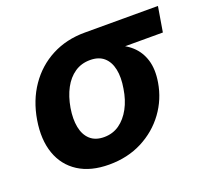

<svg xmlns="http://www.w3.org/2000/svg" viewBox="-100 -666 875 802"><g transform="rotate(-20 337.5 -265.5)"><path d="M257.8 10.7Q176.3 10.7 122.1 -23.9Q67.9 -58.6 45.9 -121.1Q23.9 -183.6 37.6 -267.1Q51.3 -350.1 94 -412.1Q136.7 -474.1 202.1 -508.3Q267.6 -542.5 349.1 -542.5H674.8L656.2 -431.2H420.9L330.6 -427.2Q291.5 -427.2 262 -407Q232.4 -386.7 213.4 -351.1Q194.3 -315.4 186 -267.1Q178.2 -219.7 185.3 -183.1Q192.4 -146.5 215.3 -125.5Q238.3 -104.5 276.9 -104.5Q315.4 -104.5 345 -125.2Q374.5 -146 394.3 -182.6Q414.1 -219.2 421.4 -267.1Q429.7 -315.4 422.1 -351.3Q414.6 -387.2 391.8 -407.2Q369.1 -427.2 330.6 -427.2L336.9 -464.4Q395 -464.4 441.7 -450.7Q488.3 -437 519 -409.2Q549.8 -381.3 562.5 -339.8Q575.2 -298.3 565.9 -242.2Q554.2 -170.9 512.2 -113.5Q470.2 -56.2 405 -22.7Q339.8 10.7 257.8 10.7Z"/></g></svg>

Font: Inter 16pt
Style: Bold Italic
Weight: 700
Italic angle: -9.3988°
Version: Version 4.001;git-66647c0bb